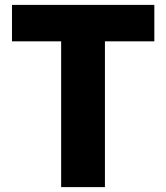

<svg xmlns="http://www.w3.org/2000/svg" viewBox="-20 -765 680 785"><path d="M230 0H409V-596H611V-745H29V-596H230Z"/></svg>

Font: Noto Sans KR Black
Style: Regular
Weight: 900
Designer: Ryoko NISHIZUKA 西塚涼子 (kana, bopomofo & ideographs); Paul D. Hunt (Latin, Greek & Cyrillic); Sandoll Communications 산돌커뮤니
Foundry: Adobe
Version: Version 2.004;hotconv 1.0.118;makeotfexe 2.5.65603